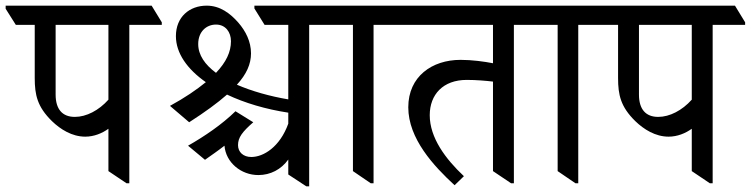

<svg xmlns="http://www.w3.org/2000/svg" viewBox="-59 -643 2659 680"><path d="M243 -159C274 -159 303 -171 325 -187V-37L389 6H399V-555H514V-564L478 -623H-39V-612L-3 -555H64V-367C64 -307 73 -265 125 -214C155 -185 196 -159 243 -159ZM138 -308V-555H325V-290C291 -252 247 -229 206 -229C162 -229 138 -256 138 -308Z M611 -210C667 -246 711 -278 745 -308C808 -278 883 -256 962 -244V-205C932 -122 874 -87 831 -87C803 -87 784 -104 784 -129C784 -156 799 -176 838 -210L775 -249C727 -202 665 -160 607 -127L667 -77C691 -94 713 -109 736 -127C741 -67 795 -23 856 -23C899 -23 937 -43 962 -78V-25L1026 17H1036V-555H1151V-564L1115 -623H842V-613L878 -555H962V-291C897 -302 833 -320 780 -343C814 -380 830 -416 830 -454C830 -496 811 -533 785 -563C756 -596 720 -623 673 -623C612 -623 564 -583 564 -515C564 -455 604 -398 670 -352C637 -325 596 -297 543 -268ZM643 -487C643 -531 672 -556 706 -556C740 -556 759 -529 759 -497C759 -459 742 -423 706 -385C667 -414 643 -448 643 -487Z M1254 6H1264V-555H1380V-564L1344 -623H1074V-613L1110 -555H1191V-37Z M1551 13 1584 -19C1519 -80 1463 -155 1463 -235C1463 -308 1510 -360 1594 -360C1627 -360 1663 -357 1687 -354V-37L1751 6H1761V-555H1876V-564L1840 -623H1302V-613L1338 -555H1687V-419C1656 -425 1613 -431 1572 -431C1471 -431 1387 -372 1387 -263C1387 -152 1477 -55 1551 13Z M1979 6H1989V-555H2105V-564L2069 -623H1799V-613L1835 -555H1916V-37Z M2309 -159C2340 -159 2369 -171 2391 -187V-37L2455 6H2465V-555H2580V-564L2544 -623H2027V-612L2063 -555H2130V-367C2130 -307 2139 -265 2191 -214C2221 -185 2262 -159 2309 -159ZM2204 -308V-555H2391V-290C2357 -252 2313 -229 2272 -229C2228 -229 2204 -256 2204 -308Z"/></svg>

Font: Noto Serif Devanagari SemiCondensed
Style: Regular
Weight: 400
Width: 4
Designer: Universal Thirst, Indian Type Foundry and the Monotype Design Team
Foundry: Monotype Imaging Inc.
Version: Version 2.004